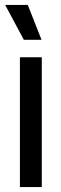

<svg xmlns="http://www.w3.org/2000/svg" viewBox="-20 -761 249 781"><path d="M61 0V-528H150V0ZM77 -599 1 -741H93L149 -599Z"/></svg>

Font: Bricolage Grotesque Condensed
Style: Regular
Weight: 400
Width: 3
Designer: Mathieu Triay
Foundry: Atelier Triay
Version: Version 1.000;gftools[0.9.30]